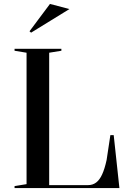

<svg xmlns="http://www.w3.org/2000/svg" viewBox="-20 -956 662 976"><path d="M54 0V-10L115 -20V-688L54 -698V-708H292V-698L230 -688V-15H428Q451 -15 468.5 -28Q486 -41 499 -69Q512 -97 522 -143L541 -269H558L587 0ZM138 -790 130 -797 234 -936 333 -910Z"/></svg>

Font: Kalnia
Style: Regular
Weight: 400
Designer: Frida Medrano
Foundry: Frida Medrano
Version: Version 1.105